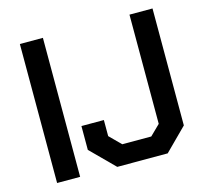

<svg xmlns="http://www.w3.org/2000/svg" viewBox="-101 -817 1011 934"><g transform="rotate(-15 404.0 -350.0)"><path d="M75 -700H191V0H75ZM261 -117V-237H374V-156L430 -100H576L627 -150V-700H743V-111L632 0H378Z"/></g></svg>

Font: Chakra Petch SemiBold
Style: Regular
Weight: 600
Designer: Katatrad Aksorn Co.,Ltd.
Foundry: Cadson Demak Co.,Ltd.
Version: Version 1.000; ttfautohint (v1.6)